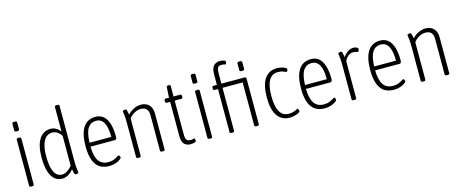

<svg xmlns="http://www.w3.org/2000/svg" viewBox="-43 -1379 4810 2008"><g transform="rotate(-15 2362.5 -375.0)"><path d="M112 2Q90 2 90 -12V-511Q90 -525 112 -525H118Q140 -525 140 -511V-12Q140 2 118 2ZM115 -595Q89 -595 89 -609V-685Q89 -699 115 -699Q141 -699 141 -685V-609Q141 -595 115 -595Z M445 6Q371 6 331.5 -63.5Q292 -133 292 -261Q292 -391 335.5 -460Q379 -529 457 -529Q491 -529 517 -514.5Q543 -500 564 -473V-738Q564 -752 585 -752H592Q614 -752 614 -738V-150Q614 -99 616.5 -71.5Q619 -44 621.5 -32Q624 -20 624 -15Q624 -8 613.5 -4.5Q603 -1 594 -1Q584 -1 580 -11Q576 -21 568 -62Q542 -30 511 -12Q480 6 445 6ZM454 -36Q484 -36 512 -54Q540 -72 564 -102V-426Q544 -456 519 -471.5Q494 -487 467 -487Q406 -487 374 -429Q342 -371 342 -261Q342 -151 370.5 -93.5Q399 -36 454 -36Z M955 6Q860 6 813.5 -59Q767 -124 767 -258Q767 -391 812 -460Q857 -529 945 -529Q1022 -529 1061.5 -463Q1101 -397 1101 -275Q1101 -241 1080 -241H816Q817 -139 851 -87.5Q885 -36 956 -36Q992 -36 1016.5 -46Q1041 -56 1056 -66Q1071 -76 1077 -76Q1083 -76 1087 -66.5Q1091 -57 1091 -50Q1091 -42 1072.5 -28.5Q1054 -15 1023.5 -4.5Q993 6 955 6ZM817 -283H1053Q1053 -487 942 -487Q883 -487 851.5 -439Q820 -391 817 -283Z M1270 2Q1248 2 1248 -12V-373Q1248 -424 1245.5 -451Q1243 -478 1240.5 -490.5Q1238 -503 1238 -509Q1238 -515 1248.5 -518.5Q1259 -522 1268 -522Q1278 -522 1282 -511Q1286 -500 1294 -459Q1319 -490 1358.5 -509.5Q1398 -529 1437 -529Q1491 -529 1524 -496Q1557 -463 1557 -402V-12Q1557 2 1535 2H1529Q1507 2 1507 -12V-398Q1507 -440 1487 -463Q1467 -486 1425 -486Q1387 -486 1351.5 -465Q1316 -444 1298 -416V-12Q1298 2 1276 2Z M1836 6Q1794 6 1768 -19.5Q1742 -45 1742 -108V-478H1704Q1690 -478 1690 -496V-505Q1690 -523 1704 -523H1742L1748 -636Q1749 -650 1767 -650H1771Q1791 -650 1791 -636V-523H1864Q1878 -523 1878 -505V-496Q1878 -478 1864 -478H1791V-115Q1791 -69 1803.5 -53Q1816 -37 1846 -37Q1865 -37 1872.5 -40.5Q1880 -44 1885 -44Q1891 -44 1893.5 -33Q1896 -22 1896 -16Q1896 -5 1875 0.5Q1854 6 1836 6Z M2043 2Q2021 2 2021 -12V-511Q2021 -525 2043 -525H2049Q2071 -525 2071 -511V-12Q2071 2 2049 2ZM2046 -595Q2020 -595 2020 -609V-685Q2020 -699 2046 -699Q2072 -699 2072 -685V-609Q2072 -595 2046 -595Z M2282 2Q2260 2 2260 -12V-478H2222Q2208 -478 2208 -496V-505Q2208 -523 2222 -523H2260V-634Q2260 -702 2286 -729Q2312 -756 2354 -756Q2372 -756 2393 -750.5Q2414 -745 2414 -734Q2414 -728 2411.5 -717Q2409 -706 2403 -706Q2397 -706 2386.5 -709.5Q2376 -713 2358 -713Q2331 -713 2320 -696.5Q2309 -680 2309 -632V-523H2555Q2577 -523 2577 -509V-12Q2577 2 2555 2H2549Q2527 2 2527 -12V-478H2309V-12Q2309 2 2287 2ZM2552 -595Q2526 -595 2526 -609V-685Q2526 -699 2552 -699Q2578 -699 2578 -685V-609Q2578 -595 2552 -595Z M2910 6Q2822 6 2776 -61.5Q2730 -129 2730 -259Q2730 -392 2776 -460.5Q2822 -529 2911 -529Q2935 -529 2959 -523Q2983 -517 2998.5 -509Q3014 -501 3014 -493Q3014 -486 3010 -476Q3006 -466 3000 -466Q2992 -466 2970 -476.5Q2948 -487 2909 -487Q2780 -487 2780 -261Q2780 -36 2909 -36Q2938 -36 2958 -42.5Q2978 -49 2990.5 -56Q3003 -63 3009 -63Q3015 -63 3019 -52.5Q3023 -42 3023 -35Q3023 -27 3006 -17.5Q2989 -8 2963 -1Q2937 6 2910 6Z M3288 6Q3193 6 3146.5 -59Q3100 -124 3100 -258Q3100 -391 3145 -460Q3190 -529 3278 -529Q3355 -529 3394.5 -463Q3434 -397 3434 -275Q3434 -241 3413 -241H3149Q3150 -139 3184 -87.5Q3218 -36 3289 -36Q3325 -36 3349.5 -46Q3374 -56 3389 -66Q3404 -76 3410 -76Q3416 -76 3420 -66.5Q3424 -57 3424 -50Q3424 -42 3405.5 -28.5Q3387 -15 3356.5 -4.5Q3326 6 3288 6ZM3150 -283H3386Q3386 -487 3275 -487Q3216 -487 3184.5 -439Q3153 -391 3150 -283Z M3603 2Q3581 2 3581 -12V-373Q3581 -424 3578.5 -451Q3576 -478 3573.5 -490.5Q3571 -503 3571 -509Q3571 -515 3581.5 -518.5Q3592 -522 3601 -522Q3611 -522 3615 -511Q3619 -500 3627 -457Q3648 -490 3677.5 -509.5Q3707 -529 3738 -529Q3758 -529 3773.5 -521Q3789 -513 3789 -503Q3789 -493 3783.5 -483.5Q3778 -474 3773 -474Q3768 -474 3756.5 -479Q3745 -484 3723 -484Q3693 -484 3668.5 -463Q3644 -442 3631 -412V-12Q3631 2 3609 2Z M4037 6Q3942 6 3895.5 -59Q3849 -124 3849 -258Q3849 -391 3894 -460Q3939 -529 4027 -529Q4104 -529 4143.5 -463Q4183 -397 4183 -275Q4183 -241 4162 -241H3898Q3899 -139 3933 -87.5Q3967 -36 4038 -36Q4074 -36 4098.5 -46Q4123 -56 4138 -66Q4153 -76 4159 -76Q4165 -76 4169 -66.5Q4173 -57 4173 -50Q4173 -42 4154.5 -28.5Q4136 -15 4105.5 -4.5Q4075 6 4037 6ZM3899 -283H4135Q4135 -487 4024 -487Q3965 -487 3933.5 -439Q3902 -391 3899 -283Z M4352 2Q4330 2 4330 -12V-373Q4330 -424 4327.5 -451Q4325 -478 4322.5 -490.5Q4320 -503 4320 -509Q4320 -515 4330.5 -518.5Q4341 -522 4350 -522Q4360 -522 4364 -511Q4368 -500 4376 -459Q4401 -490 4440.5 -509.5Q4480 -529 4519 -529Q4573 -529 4606 -496Q4639 -463 4639 -402V-12Q4639 2 4617 2H4611Q4589 2 4589 -12V-398Q4589 -440 4569 -463Q4549 -486 4507 -486Q4469 -486 4433.5 -465Q4398 -444 4380 -416V-12Q4380 2 4358 2Z"/></g></svg>

Font: Asap Condensed ExtraLight
Style: Regular
Weight: 200
Width: 3
Designer: Pablo Cosgaya
Foundry: Omnibus-Type
Version: Version 3.001; ttfautohint (v1.8.4.7-5d5b)